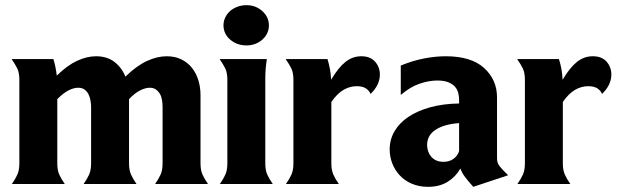

<svg xmlns="http://www.w3.org/2000/svg" viewBox="-20 -713 2402 744"><path d="M202 -80Q202 -54 209.5 -37Q217 -20 231 0H26Q40 -20 47.5 -37Q55 -54 55 -80V-404Q55 -431 47 -447.5Q39 -464 25 -484H187Q192 -467 195 -452Q198 -437 200 -420Q241 -460 279 -477.5Q317 -495 352 -495Q395 -495 423.5 -473Q452 -451 466 -416Q509 -458 549 -476.5Q589 -495 626 -495Q658 -495 682.5 -483Q707 -471 723.5 -450.5Q740 -430 748.5 -402.5Q757 -375 757 -345V-80Q757 -54 764.5 -37Q772 -20 786 0H581Q595 -20 602.5 -37Q610 -54 610 -80V-298Q610 -311 608 -324.5Q606 -338 600 -348.5Q594 -359 584.5 -366Q575 -373 560 -373Q544 -373 523.5 -363Q503 -353 480 -329V-80Q480 -54 487.5 -37Q495 -20 509 0H304Q318 -20 325.5 -37Q333 -54 333 -80V-298Q333 -311 330.5 -324.5Q328 -338 322.5 -348.5Q317 -359 307.5 -366Q298 -373 283 -373Q266 -373 246 -363Q226 -353 202 -329Z M1008 -80Q1008 -54 1015.5 -37Q1023 -20 1037 0H832Q846 -20 853.5 -37Q861 -54 861 -80V-404Q861 -431 853 -447.5Q845 -464 831 -484H1014Q1011 -464 1009.5 -446.5Q1008 -429 1008 -402ZM846 -615Q846 -631 853 -645.5Q860 -660 872 -670.5Q884 -681 900.5 -687Q917 -693 935 -693Q971 -693 996.5 -670Q1022 -647 1022 -615Q1022 -582 996.5 -559.5Q971 -537 935 -537Q898 -537 872 -559.5Q846 -582 846 -615Z M1264 -80Q1264 -54 1271.5 -37Q1279 -20 1293 0H1088Q1102 -20 1109.5 -37Q1117 -54 1117 -80V-404Q1117 -431 1109 -447.5Q1101 -464 1087 -484H1249Q1255 -464 1258.5 -445.5Q1262 -427 1263 -404Q1291 -451 1318.5 -473Q1346 -495 1380 -495Q1415 -495 1433.5 -474Q1452 -453 1452 -424Q1452 -384 1416 -349Q1410 -363 1397 -371Q1384 -379 1362 -379Q1336 -379 1311.5 -365Q1287 -351 1264 -318Z M1906 -98Q1906 -81 1917 -67.5Q1928 -54 1949 -34L1814 11Q1795 -10 1782.5 -26.5Q1770 -43 1764 -60Q1746 -28 1714.5 -8.5Q1683 11 1639 11Q1604 11 1576 -1Q1548 -13 1529 -33.5Q1510 -54 1500 -80Q1490 -106 1490 -134Q1490 -172 1508.5 -204Q1527 -236 1561.5 -259.5Q1596 -283 1646 -297Q1696 -311 1759 -312V-326Q1759 -340 1755.5 -353.5Q1752 -367 1742.5 -377.5Q1733 -388 1716.5 -394.5Q1700 -401 1674 -401Q1642 -401 1605.5 -388.5Q1569 -376 1533 -345V-459Q1579 -478 1623.5 -486.5Q1668 -495 1707 -495Q1806 -495 1856 -449.5Q1906 -404 1906 -335ZM1699 -86Q1722 -86 1738 -98Q1754 -110 1759 -128V-236Q1702 -232 1668.5 -210.5Q1635 -189 1635 -151Q1635 -140 1638.5 -128.5Q1642 -117 1649.5 -107.5Q1657 -98 1669 -92Q1681 -86 1699 -86Z M2161 -80Q2161 -54 2168.5 -37Q2176 -20 2190 0H1985Q1999 -20 2006.5 -37Q2014 -54 2014 -80V-404Q2014 -431 2006 -447.5Q1998 -464 1984 -484H2146Q2152 -464 2155.5 -445.5Q2159 -427 2160 -404Q2188 -451 2215.5 -473Q2243 -495 2277 -495Q2312 -495 2330.5 -474Q2349 -453 2349 -424Q2349 -384 2313 -349Q2307 -363 2294 -371Q2281 -379 2259 -379Q2233 -379 2208.5 -365Q2184 -351 2161 -318Z"/></svg>

Font: LT Museum
Style: Bold
Weight: 700
Designer: Daniel Lyons
Foundry: LyonsType
Version: Version 1.010